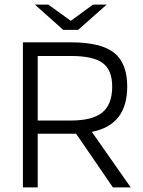

<svg xmlns="http://www.w3.org/2000/svg" viewBox="-20 -810 619 830"><path d="M143 -232V0H79V-627H287Q416 -627 473 -582Q530 -537 530 -436Q530 -353 492 -304Q454 -255 377 -240L545 0H468L309 -232Q304 -232 299.5 -232Q295 -232 290 -232ZM465 -436Q465 -507 424 -537.5Q383 -568 287 -568H143V-289H287Q380 -289 422.5 -324Q465 -359 465 -436ZM131 -790H189L286 -720L382 -790H441L318 -681H253Z"/></svg>

Font: Blinker Light
Style: Regular
Weight: 300
Designer: Juergen Huber
Foundry: supertype
Version: Version 1.017;hotconv 1.0.117;makeotfexe 2.5.65602